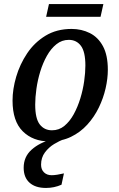

<svg xmlns="http://www.w3.org/2000/svg" viewBox="-20 -689 587 949"><path d="M224 10Q143 10 92.5 -40Q42 -90 42 -192Q42 -248 60 -309.5Q78 -371 114 -425Q150 -479 205 -512.5Q260 -546 334 -546Q383 -546 424 -525.5Q465 -505 489 -460.5Q513 -416 513 -344Q513 -301 502 -252.5Q491 -204 468.5 -157.5Q446 -111 411.5 -73Q377 -35 330.5 -12.5Q284 10 224 10ZM237 -45Q272 -45 298.5 -67Q325 -89 344.5 -124.5Q364 -160 377 -202.5Q390 -245 396 -287.5Q402 -330 402 -365Q402 -433 380 -462.5Q358 -492 320 -492Q286 -492 259 -470.5Q232 -449 212 -413.5Q192 -378 179 -335.5Q166 -293 160 -250Q154 -207 154 -172Q154 -103 176.5 -74Q199 -45 237 -45ZM207 240Q155 240 126 214Q97 188 97 140Q97 86 136 51Q175 16 236 0H295Q274 7 247.5 23Q221 39 202 64.5Q183 90 183 125Q183 149 197.5 163Q212 177 235 177Q248 177 263 174.5Q278 172 296 168L284 224Q248 240 207 240ZM208 -606 222 -669H491L477 -606Z"/></svg>

Font: Noto Serif SemiCondensed Medium
Style: Italic
Weight: 500
Width: 4
Italic angle: -12°
Designer: Monotype Design Team
Foundry: Monotype Imaging Inc.
Version: Version 2.013